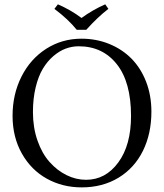

<svg xmlns="http://www.w3.org/2000/svg" viewBox="-20 -832 739 865"><path d="M325.7 -697.8Q287.6 -745.1 225.1 -792L240.7 -812.5Q299.3 -787.1 347.2 -751Q397.5 -787.6 454.1 -812.5L468.3 -792Q420.9 -755.9 368.7 -697.8ZM334.5 -623.5Q304.7 -623.5 276.1 -613Q247.6 -602.5 220.5 -579.3Q193.4 -556.2 173.1 -522.5Q152.8 -488.8 140.6 -438.2Q128.4 -387.7 128.4 -327.1Q128.4 -257.3 148.9 -198.7Q169.4 -140.1 203.4 -102.1Q237.3 -64 279.8 -43Q322.3 -22 367.7 -22Q455.6 -22 512.9 -100.1Q570.3 -178.2 570.3 -309.6Q570.3 -461.9 506.3 -542.7Q442.4 -623.5 334.5 -623.5ZM662.1 -329.1Q662.1 -229.5 623.8 -152.1Q585.4 -74.7 513.7 -31.2Q441.9 12.2 348.1 12.2Q261.7 12.2 191.2 -26.9Q120.6 -65.9 78.6 -140.1Q36.6 -214.4 36.6 -310.1Q36.6 -407.2 76.7 -486.8Q116.7 -566.4 188 -612.1Q259.3 -657.7 347.2 -657.7Q414.1 -657.7 472.2 -634Q530.3 -610.4 572.3 -567.9Q614.3 -525.4 638.2 -463.9Q662.1 -402.3 662.1 -329.1Z"/></svg>

Font: Libertinage
Style: f
Weight: 400
Designer: OSP
Foundry: OSP
Version: Version 1.0; 2008; OFL relea